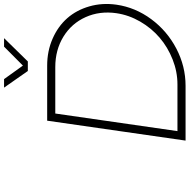

<svg xmlns="http://www.w3.org/2000/svg" viewBox="-14 -944 957 970"><g transform="rotate(-90 465.0 -458.5)"><path d="M240.2 0 340.8 -699.2H619.1Q692.4 -699.2 754.9 -671.9Q817.4 -644.5 858.4 -597.9Q899.4 -551.3 918.2 -486.3Q937 -421.4 926.8 -349.1Q913.1 -253.9 853.8 -173.6Q794.4 -93.3 705.1 -46.6Q615.7 0 517.1 0ZM288.1 -41H523.9Q588.4 -41 650.1 -65.4Q711.9 -89.8 760 -130.9Q808.1 -171.9 841.3 -229Q874.5 -286.1 883.8 -349.1Q896 -433.6 864 -504.9Q832 -576.2 765.1 -617.2Q698.2 -658.2 611.8 -658.2H377ZM507.8 -917H550.8L619.1 -821.8L714.8 -917H757.8L640.1 -796.9H591.8Z"/></g></svg>

Font: Trueno UltraLight
Style: Italic
Weight: 250
Designer: Julieta Ulanovsky
Foundry: Julieta Ulanovsky
Version: Version 3.001b | FøM Fix